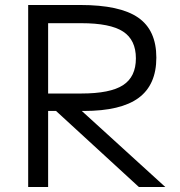

<svg xmlns="http://www.w3.org/2000/svg" viewBox="-20 -750 721 770"><path d="M93 0V-730H302Q461 -730 534 -679.5Q607 -629 607 -519Q607 -410 536 -357.5Q465 -305 316 -305H133V-375H306Q422 -375 473.5 -408.5Q525 -442 525 -516Q525 -590 473.5 -623.5Q422 -657 306 -657H173V0ZM537 0 171 -336H274L643 0Z"/></svg>

Font: M PLUS 1 Thin
Style: Regular
Weight: 400
Version: Version 1.001